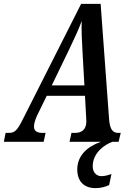

<svg xmlns="http://www.w3.org/2000/svg" viewBox="-60 -734 677 994"><path d="M340 143C340 205 375 240 435 240C460 240 484 234 505 224L517 167C496 174 481 178 465 178C439 178 420 158 420 127C420 56 483 14 522 0H554L565 -46H551C518 -46 507 -74 504 -127L461 -714H360L62 -124C30 -59 17 -46 -14 -46H-31L-40 0H166L176 -46H160C131 -46 116 -56 116 -79C116 -93 121 -112 133 -138L182 -238H380L386 -127C386 -121 387 -113 387 -106C387 -64 364 -46 328 -46H310L300 0H463C392 24 340 72 340 143ZM298 -478C328 -541 345 -577 363 -625C361 -577 364 -528 367 -469L377 -292H208Z"/></svg>

Font: Noto Serif Condensed Semi
Style: Italic
Weight: 600
Width: 3
Italic angle: -12°
Designer: Monotype Design Team
Foundry: Monotype Imaging Inc.
Version: Version 1.901